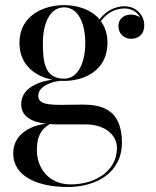

<svg xmlns="http://www.w3.org/2000/svg" viewBox="-20 -490 627 770"><path d="M65 -72C65 -25 103.5 -1 165.5 6.5C117.5 10 33 40.5 33 125C33 219.5 134.5 260 251.5 260C364.5 260 469 203.5 469 82C469 -53.5 385 -70.5 310 -70.5C281.5 -70.5 265 -69.5 230 -69.5C175.5 -69.5 133.5 -71.5 133.5 -106C133.5 -142 181.5 -161.5 222 -166C227 -165.5 232 -165.5 237 -165.5C318 -165.5 411 -207.5 411 -318C411 -354 401 -383 384.5 -405C412 -444 450.5 -456 479 -456C510 -456 531.5 -440 542 -420C532 -427.5 518.5 -431.5 505.5 -431.5C481.5 -431.5 455 -418.5 455 -385C455 -352 480.5 -334.5 505.5 -334.5C530.5 -334.5 558.5 -347 558.5 -389.5C558.5 -427.5 527.5 -465 478.5 -465C450 -465 408.5 -452 379.5 -412C345 -453 288.5 -469.5 237 -469.5C156 -469.5 58 -428.5 58 -318C58 -228.5 122 -184 189 -170.5C118.5 -160 65 -128.5 65 -72ZM152 -318C152 -392 178 -460.5 237 -460.5C296 -460.5 322 -392 322 -318C322 -244 296 -174.5 237 -174.5C158 -174.5 152 -244 152 -318ZM128 114.5C128 67.5 137 33.5 179.5 7.5C190 8.5 201.5 9 213.5 9H325C390 9 449 43 449 104.5C449 191.5 367 249.5 263.5 249.5C171 249.5 128 178 128 114.5Z"/></svg>

Font: Bodoni* 24
Style: Regular
Weight: 400
Version: Version 2.3